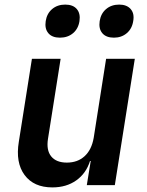

<svg xmlns="http://www.w3.org/2000/svg" viewBox="-20 -806 640 836"><path d="M208 10Q127 10 87 -44Q47 -98 62 -189L119 -550H244L189 -202Q181 -152 203 -125Q225 -98 271 -98Q318 -98 348.5 -126Q379 -154 388 -206L442 -550H567L480 0H358L375 -105H372Q355 -51 312 -20.5Q269 10 208 10ZM476 -642Q442 -642 425.5 -661.5Q409 -681 414 -714Q419 -747 442 -766.5Q465 -786 499 -786Q532 -786 549 -766.5Q566 -747 560 -714Q555 -681 532 -661.5Q509 -642 476 -642ZM241 -642Q207 -642 190.5 -661.5Q174 -681 179 -714Q184 -747 207 -766.5Q230 -786 264 -786Q298 -786 314.5 -766.5Q331 -747 326 -714Q321 -681 298 -661.5Q275 -642 241 -642Z"/></svg>

Font: JetBrains Mono NL
Style: Bold Italic
Weight: 700
Italic angle: -9°
Designer: Philipp Nurullin, Konstantin Bulenkov
Foundry: JetBrains
Version: Version 2.304; ttfautohint (v1.8.4.7-5d5b)